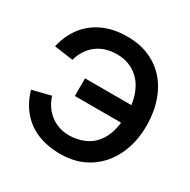

<svg xmlns="http://www.w3.org/2000/svg" viewBox="-167 -892 1053 1064"><g transform="rotate(30 360.0 -360.0)"><path d="M352.3 15Q271.8 15 208.2 -10.5Q144.6 -36 100.8 -86.8Q57 -137.5 35 -212.7L152.8 -242.2Q166.2 -199.1 193.6 -166.5Q221.1 -133.9 259.8 -116Q298.4 -98.1 344.8 -98.7Q396.4 -99.7 440 -118.6Q483.7 -137.6 511 -174.8Q531.9 -201.9 543.1 -234.1Q554.2 -266.3 558.7 -304H262.8V-416.8H559.5Q551.4 -478.6 524.1 -525.1Q496.8 -571.7 451.1 -596.9Q405.5 -622.2 344.8 -621.2Q296.2 -620.6 256.6 -602.2Q217.1 -583.8 190 -550Q163 -516.2 150.7 -470.7L30 -487.7Q48 -565.8 91.8 -621.3Q135.7 -676.9 201.8 -706Q268 -735 352.3 -735Q455.3 -735 531.4 -688.1Q607.5 -641.2 648.3 -556.4Q689.1 -471.5 689.5 -360Q689.9 -254.3 649.4 -168.9Q608.8 -83.5 532.4 -34.2Q455.9 15 352.3 15Z"/></g></svg>

Font: Vela Sans GX ExtLt
Style: Regular
Weight: 200
Designer: Principal design: Mikhail Sharanda - project Manrope.
Design modification: Ravid Balaliev
Foundry: Mikhail Sharanda
Version: Version 1.001